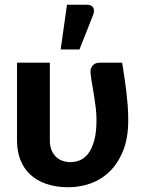

<svg xmlns="http://www.w3.org/2000/svg" viewBox="-20 -779 602 807"><path d="M51.5 0ZM189.5 -515.5V-188Q189.5 -166.5 196 -149.8Q202.5 -133 214 -121.2Q225.5 -109.5 241.5 -103.5Q257.5 -97.5 277 -97.5Q296.5 -97.5 316 -105.5Q335.5 -113.5 350.8 -133.5Q366 -153.5 375.8 -187.5Q385.5 -221.5 385.5 -273.5Q385.5 -299 382.8 -323.5Q380 -348 376 -372.5Q372 -397 367.8 -421.8Q363.5 -446.5 360.5 -472Q359.5 -484 362.8 -492.2Q366 -500.5 371.5 -505.8Q377 -511 384.2 -513.2Q391.5 -515.5 398.5 -515.5H493.5Q498.5 -483.5 503 -453.8Q507.5 -424 511 -394.5Q514.5 -365 516.8 -335Q519 -305 519 -273.5Q519 -199.5 497.8 -146.2Q476.5 -93 441.5 -58.8Q406.5 -24.5 361.2 -8.2Q316 8 268 8Q216 8 175.5 -5.8Q135 -19.5 107.5 -45Q80 -70.5 65.8 -106.8Q51.5 -143 51.5 -188V-515.5ZM235 -571 261.5 -759H346Q365 -759 371.8 -747.2Q378.5 -735.5 371.5 -716.5L314 -571Z"/></svg>

Font: Lato Heavy
Style: Regular
Weight: 800
Designer: Lukasz Dziedzic
Foundry: tyPoland Lukasz Dziedzic
Version: Version 2.007; 2014-02-27